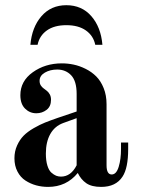

<svg xmlns="http://www.w3.org/2000/svg" viewBox="-20 -714 548 746"><path d="M277.8 -254.9 225.1 -235.8Q192.4 -223.6 175.3 -193.1Q158.2 -162.6 158.2 -117.2Q158.2 -89.8 164.1 -70.8Q169.9 -51.8 179.7 -43.2Q189.5 -34.7 198.2 -31.2Q207 -27.8 216.8 -27.8Q255.4 -27.8 277.8 -71.8ZM478 -160.2V-134.8Q478 -61 456.1 -27.8Q430.2 12.2 373 12.2Q335.9 12.2 315.2 -2.2Q294.4 -16.6 282.2 -42Q237.8 12.2 167 12.2Q142.6 12.2 120.4 6.1Q98.1 0 78.9 -12.5Q59.6 -24.9 47.9 -47.4Q36.1 -69.8 36.1 -99.1Q36.1 -126 46.4 -148.7Q56.6 -171.4 71.8 -186.8Q86.9 -202.1 111.1 -216.1Q135.3 -230 155.5 -238Q175.8 -246.1 204.1 -255.9L277.8 -280.8V-349.1Q277.8 -398.9 256.6 -421.4Q235.4 -443.8 202.1 -443.8Q174.8 -443.8 154.3 -431.9Q133.8 -419.9 133.8 -399.9Q133.8 -389.6 138.4 -382.3Q143.1 -375 149.7 -370.4Q156.2 -365.7 162.6 -360.6Q168.9 -355.5 173.6 -346.9Q178.2 -338.4 178.2 -326.2Q178.2 -300.3 160.9 -287.1Q143.6 -273.9 121.1 -273.9Q95.7 -273.9 77.4 -292Q59.1 -310.1 59.1 -344.2Q59.1 -398.9 107.4 -433.3Q155.8 -467.8 220.2 -467.8Q243.7 -467.8 266.6 -462.9Q289.6 -458 313 -446.3Q336.4 -434.6 354 -417Q371.6 -399.4 382.8 -371.6Q394 -343.8 394 -309.1V-71.8Q394 -36.1 414.1 -36.1Q432.1 -36.1 441.2 -65.9Q450.2 -95.7 450.2 -134.8V-160.2ZM126 -540H98.1Q104 -608.4 141.1 -651.1Q178.2 -693.8 237.8 -693.8Q297.9 -693.8 335 -651.1Q372.1 -608.4 377.9 -540H350.1Q342.8 -575.2 313.7 -595.7Q284.7 -616.2 237.8 -616.2Q190.9 -616.2 162.1 -595.7Q133.3 -575.2 126 -540Z"/></svg>

Font: Flanker Steampunk
Style: Bold
Weight: 700
Designer: Alexey Kryukov, Leonardo Di Lena
Foundry: Alexey Kryukov, Leonardo Di Lena
Version: 1.210